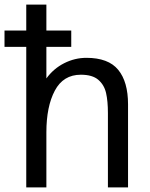

<svg xmlns="http://www.w3.org/2000/svg" viewBox="-30 -810 650 830"><path d="M83.5 -607.5H-10.5V-678H83.5V-790H170.5V-678H278V-607.5H170.5V-471Q201.5 -513.5 247.5 -536.8Q293.5 -560 343.5 -560Q438.5 -560 481 -508.2Q523.5 -456.5 523.5 -359V0H436.5V-321Q436.5 -373 428.5 -408Q420.5 -443 395 -465Q369.5 -487 319.5 -487Q243.5 -487 207 -418.2Q170.5 -349.5 170.5 -238V0H83.5Z"/></svg>

Font: JuliaMono
Style: Regular
Weight: 400
Monospace: yes
Designer: cormullion
Foundry: corm
Version: Version 0.055; ttfautohint (v1.8.4)